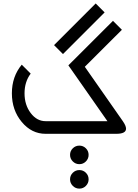

<svg xmlns="http://www.w3.org/2000/svg" viewBox="-20 -775 799 1112"><path d="M244.1 0Q163.1 0 106 -68.6Q48.8 -137.2 48.8 -234.4Q48.8 -331.5 106 -400.4L157.7 -348.6Q122.1 -301.3 122.1 -234.4Q122.1 -167.5 157.7 -120.4Q193.4 -73.2 244.1 -73.2H602.1L376 -396.5L634.3 -654.3L686 -602.5L471.2 -388.2L691.4 -73.2Q710 -46.4 710 -29.8Q710 0 653.3 0ZM585.9 -703.1 344.7 -461.9 293 -513.7 534.2 -754.9ZM439.5 317.4Q417.5 317.4 401.6 301.5Q385.7 285.6 385.7 263.7Q385.7 241.2 401.6 225.6Q417.5 210 439.5 210Q461.9 210 477.5 225.6Q493.2 241.2 493.2 263.7Q493.2 285.6 477.5 301.5Q461.9 317.4 439.5 317.4ZM439.5 175.8Q417.5 175.8 401.6 159.9Q385.7 144 385.7 122.1Q385.7 99.6 401.6 84Q417.5 68.4 439.5 68.4Q461.9 68.4 477.5 84Q493.2 99.6 493.2 122.1Q493.2 144 477.5 159.9Q461.9 175.8 439.5 175.8Z"/></svg>

Font: Catrinity
Style: Regular
Weight: 400
Designer: Alexander Lange
Foundry: High-Logic / Made with FontCreator
Version: Version 2.090;May 20, 2024;FontCreator 15.0.0.2974 64-bit